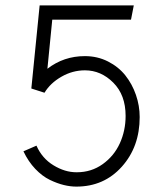

<svg xmlns="http://www.w3.org/2000/svg" viewBox="-20 -692 602 712"><path d="M263.2 0Q365.7 0 431.9 -74Q498 -147.9 498 -257.8Q498 -299.8 484.1 -340.1Q470.2 -380.4 444.8 -412.4Q419.4 -444.3 380.4 -464.1Q341.3 -483.9 294.9 -483.9Q216.3 -483.9 155.8 -437L173.8 -619.1H465.8L476.1 -671.9H127L96.2 -363.8L145 -348.1Q166.5 -383.8 207.8 -407.5Q249 -431.2 294.9 -431.2Q354.5 -431.2 400.1 -385.5Q445.8 -339.8 445.8 -262.2Q445.8 -207.5 424.3 -160.4Q402.8 -113.3 360.8 -83.3Q318.8 -53.2 265.1 -53.2H263.2Q220.7 -53.2 178.5 -78.9Q136.2 -104.5 115.2 -151.9L66.9 -130.9Q85 -92.8 110.8 -65.7Q136.7 -38.6 164.6 -25.1Q192.4 -11.7 216.6 -5.9Q240.7 0 263.2 0Z"/></svg>

Font: Comic Neue Angular
Style: Regular
Weight: 400
Designer: Craig Rozynski
Foundry: Craig Rozynski
Version: Version 2.003